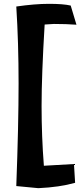

<svg xmlns="http://www.w3.org/2000/svg" viewBox="-20 -744 419 1002"><path d="M209 121 366 112 372 210Q291 233 180 238L65 227Q77 -95 77 -308.5Q77 -522 65 -710Q162 -724 236 -724Q310 -724 349 -715L379 -615Q327 -619 261 -619L213 -616Q197 -351 197 -191Q197 -31 209 121Z"/></svg>

Font: Boogaloo
Style: Regular
Weight: 400
Designer: John Vargas Beltran
Foundry: John Vargas Beltran
Version: Version 1.002